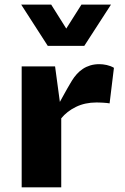

<svg xmlns="http://www.w3.org/2000/svg" viewBox="-20 -802 537 822"><path d="M72.8 -517.6H215.8L236.3 -365.7Q244.1 -379.9 252.2 -394.5Q260.3 -409.2 267.3 -421.6Q274.4 -434.1 280 -443.4Q285.6 -452.6 288.1 -457Q297.4 -472.2 309.1 -485.1Q320.8 -498 335 -507.3Q349.1 -516.6 366.7 -522Q384.3 -527.3 405.8 -527.3Q419.9 -527.3 436.8 -523.7Q453.6 -520 467.8 -511.7L449.2 -359.4Q444.8 -360.4 437.5 -361.1Q430.2 -361.8 422.1 -362.3Q414.1 -362.8 406.5 -363Q398.9 -363.3 393.1 -363.3Q343.8 -363.3 304.9 -344.2Q266.1 -325.2 242.2 -295.4V0H72.8ZM455.1 -782.2 340.8 -605.5H184.6L70.8 -782.2H199.2L263.7 -679.7L328.6 -782.2Z"/></svg>

Font: Proza Libre
Style: Bold
Weight: 700
Designer: Jasper de Waard
Foundry: Jasper de Waard
Version: Version 1.000; ttfautohint (v1.4.1.8-43bc)